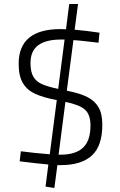

<svg xmlns="http://www.w3.org/2000/svg" viewBox="-20 -815 600 957"><path d="M490 -193Q490 -87 437.5 -39.5Q385 8 284 8H266L251 122L207 115L221 5Q165 0 78 -11L84 -61Q151 -52 228 -46L263 -316Q195 -329 155 -347.5Q115 -366 94 -401Q73 -436 73 -497Q73 -670 282 -670Q299 -670 309 -669L325 -795H369L352 -667Q417 -661 476 -652L471 -602L446 -605Q427 -607 396.5 -610.5Q366 -614 346 -615L313 -363Q378 -350 415 -331.5Q452 -313 471 -280.5Q490 -248 490 -193ZM270 -372 302 -618H285Q209 -618 170.5 -589.5Q132 -561 132 -501Q132 -457 146 -433Q160 -409 188.5 -396Q217 -383 270 -372ZM431 -189Q431 -244 403.5 -268.5Q376 -293 306 -307L272 -44H281Q357 -44 394 -79Q431 -114 431 -189Z"/></svg>

Font: Cairo Light
Style: Regular
Weight: 300
Designer: Mohamed Gaber, Accademia di Belle Arti di Urbino and others
Foundry: Kief Type Foundry, Accademia di Belle Arti di Urbino and others
Version: Version 3.011